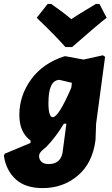

<svg xmlns="http://www.w3.org/2000/svg" viewBox="-72 -767 572 983"><path d="M437 -747 474 -676Q434 -646 297 -526H263Q216 -580 116 -676L172 -747H190Q253 -703 293 -669Q319 -687 419 -747ZM264 -479 356 -462 455 -484 466 -476 420 -133 417 -50Q402 68 326.5 132Q251 196 147 196Q57 196 8 150.5Q-41 105 -52 31L-48 20L84 -35L85 -47Q27 -89 27 -179Q27 -277 87 -360Q147 -443 258 -479ZM176 -240Q176 -167 198 -167Q228 -167 293 -318L296 -343L233 -358Q176 -358 176 -240ZM177 73Q244 73 250 1L268 -134H255Q215 -67 167 -17L144 3Q128 17 128 32Q128 49 140 61Q152 73 177 73Z"/></svg>

Font: Alegreya Sans Black
Style: Italic
Weight: 900
Italic angle: -7°
Designer: Juan Pablo del Peral
Foundry: Huerta Tipografica
Version: Version 2.007